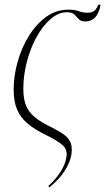

<svg xmlns="http://www.w3.org/2000/svg" viewBox="-20 -587 447 815"><path d="M38 -207Q38 -264 54.5 -323.5Q71 -383 102 -433.5Q133 -484 175.5 -515Q218 -546 270 -546Q298 -546 315 -539.5Q332 -533 351 -533Q372 -533 382 -542.5Q392 -552 397 -567H407Q394 -496 343 -496Q323 -496 314 -506Q305 -516 295.5 -525.5Q286 -535 264 -535Q228 -535 194.5 -506Q161 -477 135 -429.5Q109 -382 94 -324.5Q79 -267 79 -210Q79 -166 91 -138Q103 -110 128 -89.5Q153 -69 194 -49Q226 -33 247.5 -18.5Q269 -4 278.5 16Q288 36 283 69Q278 102 254 139Q230 176 190 208L185 203Q253 140 262 79Q267 47 244.5 28Q222 9 177 -13Q129 -36 98.5 -61.5Q68 -87 53 -121Q38 -155 38 -207Z"/></svg>

Font: Noto Serif Display Condensed ExtraLight
Style: Italic
Weight: 200
Width: 3
Italic angle: -12°
Designer: Monotype Design Team
Foundry: Monotype Imaging Inc.
Version: Version 2.009